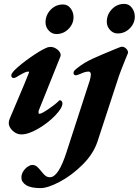

<svg xmlns="http://www.w3.org/2000/svg" viewBox="-20 -677 713 987"><path d="M25 -44Q25 -56 30 -67L104 -242L129 -304Q131 -309 125 -309Q116 -309 103 -302.5Q90 -296 80.5 -290.5Q71 -285 65 -281Q57 -276 50 -276Q38 -276 38 -290Q38 -303 74 -334Q110 -365 156 -395.5Q202 -426 226 -434Q234 -436 239 -436Q258 -436 275 -422.5Q292 -409 292 -393L290 -385L180 -111Q178 -107 178 -99Q178 -92 183 -92Q193 -92 228 -115.5Q263 -139 283 -159Q286 -162 287 -162Q293 -162 297 -157Q301 -152 301 -146Q301 -122 264 -83.5Q227 -45 176.5 -15.5Q126 14 90 14Q65 14 45 -5Q25 -24 25 -44ZM214 -562Q214 -599 240 -626.5Q266 -654 304 -654Q328 -654 343 -634Q358 -614 358 -589Q358 -554 332 -528Q306 -502 270 -502Q247 -502 230.5 -520Q214 -538 214 -562ZM90 236Q90 218 100 203Q110 188 123 179.5Q136 171 145 171Q160 171 170 179.5Q180 188 195 207Q206 221 215 227.5Q224 234 237 234Q280 234 321 108L441 -262Q447 -283 447 -293Q447 -309 435 -309Q423 -309 410.5 -304.5Q398 -300 385 -294Q373 -290 370 -290Q358 -290 358 -302Q358 -309 362 -313.5Q366 -318 372 -323Q378 -328 381 -330Q412 -355 458 -376Q504 -397 573 -425L598 -435Q604 -437 606 -437Q620 -437 630.5 -425Q641 -413 637 -402L623 -368Q600 -311 592 -288L482 48Q461 113 405.5 168.5Q350 224 288 257Q226 290 188 290Q138 290 114 274.5Q90 259 90 236ZM529 -565Q529 -602 555 -629.5Q581 -657 619 -657Q643 -657 658 -637Q673 -617 673 -592Q673 -557 647 -531Q621 -505 585 -505Q562 -505 545.5 -523Q529 -541 529 -565Z"/></svg>

Font: EB Garamond ExtraBold
Style: Italic
Weight: 800
Italic angle: -17.2°
Designer: Georg Duffner and Octavio Pardo
Foundry: Georg Duffner
Version: Version 1.000